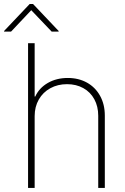

<svg xmlns="http://www.w3.org/2000/svg" viewBox="-57 -918 612 938"><path d="M112.3 0H80.1V-707H112.3V-446.3H115.2Q134.3 -488.3 176.5 -512.7Q218.8 -537.1 274.4 -537.1Q327.1 -537.1 368.2 -514.2Q409.2 -491.2 432.1 -449.5Q455.1 -407.7 455.1 -353.5V0H422.9V-352.5Q422.9 -397.9 403.8 -433.1Q384.8 -468.3 350.1 -487.5Q315.4 -506.8 270.5 -506.8Q225.1 -506.8 189 -487.1Q152.8 -467.3 132.6 -431.9Q112.3 -396.5 112.3 -350.6ZM95.7 -868.2 -2.9 -763.7H-37.1V-766.6L87.9 -898.4H104.5L229.5 -766.6V-763.7H195.3Z"/></svg>

Font: Pretendard Std Thin
Style: Regular
Weight: 100
Designer: Base glyphs from Inter by Rasmus Andersson; Hangeul glyphs from Noto Sans CJK(Source Han Sans) by Jang Soo-young and Kan
Foundry: Kil Hyung-jin
Version: Version 1.309